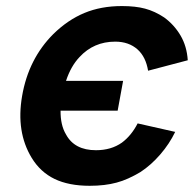

<svg xmlns="http://www.w3.org/2000/svg" viewBox="-20 -598 641 634"><path d="M434.5 -190.5 558.5 -162.5Q539.5 -123 509.2 -88Q479 -53 444 -30Q423 -17.5 403.5 -8.8Q384 0 365 5Q326.5 15.5 276 15.5Q207 15.5 160 -7.2Q113 -30 84.5 -77Q32.5 -162.5 53 -281Q74 -403.5 156 -485.5Q204 -532.5 258.8 -555.2Q313.5 -578 382.5 -578Q427.5 -578 459 -569.5Q491 -561 522 -540.5Q555 -516.5 576 -481Q597 -445.5 600 -399L469 -364.5Q461.5 -410 434.5 -434.5Q405.5 -460.5 360.5 -460.5Q289.5 -460.5 242.5 -409.5Q214 -379.5 198 -331H386.5L368.5 -232.5H180Q179.5 -184.5 198 -154Q226 -102 297 -102Q347 -102 382.5 -127Q414 -150.5 434.5 -190.5Z"/></svg>

Font: Russisch Sans
Style: Bold Italic
Weight: 700
Italic angle: -10°
Designer: Michael Sharanda (font) & Cristiano Sobral (main changes)
Foundry: Michael Sharanda
Version: Version 2.00;September 8, 2020;FontCreator 13.0.0.2681 64-bi